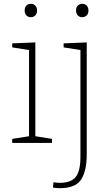

<svg xmlns="http://www.w3.org/2000/svg" viewBox="-20 -748 578 1005"><path d="M165 -526V-35L252 -21V0H44V-21L132 -35V-486L44 -500V-521ZM109 -693Q109 -709 118 -718.5Q127 -728 142 -728Q156 -728 165 -718.5Q174 -709 174 -693Q174 -676 164.5 -667Q155 -658 141 -658Q127 -658 118 -667.5Q109 -677 109 -693ZM313 -521 434 -526V60Q434 147 404.5 192Q375 237 293 237Q276 237 257 234L260 206Q278 209 293 209Q352 209 376.5 178Q401 147 401 73V-486L313 -500ZM378 -693Q378 -709 387 -718.5Q396 -728 411 -728Q425 -728 434 -718.5Q443 -709 443 -693Q443 -676 433.5 -667Q424 -658 410 -658Q396 -658 387 -667.5Q378 -677 378 -693Z"/></svg>

Font: Bitter Pro ExtraLight
Style: Regular
Weight: 275
Designer: Sol Matas, and Bitter project Authors
Foundry: Sol Matas
Version: Version 1.010